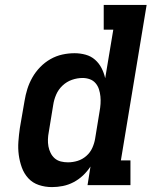

<svg xmlns="http://www.w3.org/2000/svg" viewBox="-20 -755 640 783"><path d="M192 8Q164 8 138.5 -0.5Q113 -9 95.5 -28Q78 -47 69 -72Q60 -97 56.5 -123.5Q53 -150 55 -177.5Q57 -205 61 -233L80 -343Q84 -368 91.5 -392Q99 -416 112 -439Q125 -462 144 -481.5Q163 -501 186 -514Q209 -527 234 -532.5Q259 -538 284 -538Q307 -538 329 -532Q351 -526 367.5 -511.5Q384 -497 394 -477.5Q404 -458 409 -436L442 -634H403V-735H578L473 -101H512V0H337L349 -76Q336 -56 318.5 -39.5Q301 -23 280 -12Q259 -1 236.5 3.5Q214 8 192 8ZM257 -93Q277 -93 296.5 -99Q316 -105 332 -119Q348 -133 356.5 -152Q365 -171 368 -190L386 -300Q389 -316 390 -331.5Q391 -347 389.5 -362Q388 -377 383.5 -391Q379 -405 369.5 -416Q360 -427 346 -432Q332 -437 317 -437Q295 -437 273.5 -429.5Q252 -422 235 -406Q218 -390 209 -369Q200 -348 197 -327L179 -217Q176 -202 175.5 -187Q175 -172 177.5 -158Q180 -144 186.5 -131Q193 -118 203.5 -109Q214 -100 228 -96.5Q242 -93 257 -93Z"/></svg>

Font: Iosevka Slab Extended Oblique
Style: Bold
Weight: 700
Width: 7
Italic angle: -9°
Monospace: yes
Designer: Belleve Invis
Foundry: Belleve Invis
Version: Version 11.1.1; ttfautohint (v1.8.3)